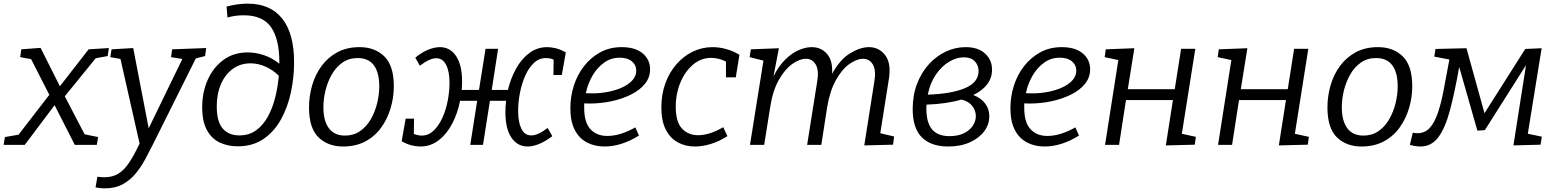

<svg xmlns="http://www.w3.org/2000/svg" viewBox="-50 -796 8551 1055"><path d="M-30 0 -23 -43 52 -56 221 -275 121 -471 61 -482 67 -525 173 -533 279 -322 437 -525 548 -532 542 -488 476 -476 306 -267 415 -58 489 -43 482 0H361L250 -218L86 0Z M475 234 485 175Q495 176 504.5 177Q514 178 523 178Q569 178 601.5 157.5Q634 137 661 95.5Q688 54 717 -7L612 -472L556 -482L563 -525L682 -532L767 -91L952 -472L890 -482L896 -525L1083 -532L1077 -488L1026 -475L788 2Q769 40 746.5 81.5Q724 123 694.5 158.5Q665 194 624 216.5Q583 239 525 239Q502 239 475 234Z M1256 8Q1201 8 1157 -13Q1113 -34 1087 -81Q1061 -128 1061 -207Q1061 -289 1091.5 -357.5Q1122 -426 1178 -467Q1234 -508 1311 -508Q1355 -508 1400 -493Q1445 -478 1485 -446Q1485 -449 1485 -453Q1485 -581 1439.5 -646.5Q1394 -712 1290 -712Q1270 -712 1247.5 -709.5Q1225 -707 1200 -700L1195 -760Q1256 -776 1311 -776Q1435 -776 1500.5 -694Q1566 -612 1566 -453Q1566 -371 1548.5 -289Q1531 -207 1494 -140Q1457 -73 1398 -32.5Q1339 8 1256 8ZM1141 -211Q1141 -127 1174 -89.5Q1207 -52 1265 -52Q1319 -52 1357.5 -80Q1396 -108 1422 -155.5Q1448 -203 1462.5 -261.5Q1477 -320 1482 -380Q1448 -413 1407.5 -430.5Q1367 -448 1327 -448Q1271 -448 1229 -417.5Q1187 -387 1164 -333.5Q1141 -280 1141 -211Z M1926 -537Q2010 -537 2062 -486Q2114 -435 2114 -322Q2114 -261 2096.5 -202Q2079 -143 2044.5 -95Q2010 -47 1957.5 -19Q1905 9 1835 9Q1752 9 1700 -41.5Q1648 -92 1648 -206Q1648 -267 1665 -326.5Q1682 -386 1717 -433.5Q1752 -481 1804 -509Q1856 -537 1926 -537ZM1915 -477Q1867 -477 1831.5 -452Q1796 -427 1773 -386.5Q1750 -346 1738.5 -299Q1727 -252 1727 -207Q1727 -132 1757 -91.5Q1787 -51 1846 -51Q1893 -51 1928.5 -75.5Q1964 -100 1987.5 -141Q2011 -182 2022.5 -229.5Q2034 -277 2034 -322Q2034 -397 2004.5 -437Q1975 -477 1915 -477Z M2259 9Q2237 9 2211 2.5Q2185 -4 2157 -20L2179 -144H2225L2224 -60Q2237 -55 2248 -53Q2259 -51 2267 -51Q2304 -51 2332.5 -78Q2361 -105 2380.5 -148Q2400 -191 2410 -242Q2420 -293 2420 -341Q2420 -403 2401.5 -439.5Q2383 -476 2347 -476Q2311 -476 2257 -435L2232 -479Q2268 -509 2303 -523Q2338 -537 2367 -537Q2423 -537 2456 -488Q2489 -439 2489 -348Q2489 -325 2487 -302H2582L2618 -528H2687L2652 -302H2741Q2756 -365 2785.5 -418.5Q2815 -472 2858.5 -504.5Q2902 -537 2957 -537Q2979 -537 3005 -530.5Q3031 -524 3059 -508L3037 -384H2991L2992 -468Q2980 -474 2968.5 -475.5Q2957 -477 2950 -477Q2912 -477 2883.5 -450Q2855 -423 2836 -380Q2817 -337 2807 -286Q2797 -235 2797 -187Q2797 -125 2815 -88.5Q2833 -52 2869 -52Q2907 -52 2959 -93L2985 -48Q2947 -19 2912.5 -5Q2878 9 2850 9Q2793 9 2760 -40Q2727 -89 2727 -180Q2727 -211 2731 -242H2642L2604 0H2534L2572 -242H2478Q2465 -175 2435.5 -118Q2406 -61 2361.5 -26Q2317 9 2259 9Z M3271 9Q3218 9 3175.5 -13Q3133 -35 3108.5 -81.5Q3084 -128 3084 -202Q3084 -265 3103 -325Q3122 -385 3159 -432.5Q3196 -480 3248 -508.5Q3300 -537 3366 -537Q3440 -537 3481 -503Q3522 -469 3522 -415Q3522 -370 3493.5 -335Q3465 -300 3416.5 -276Q3368 -252 3309 -239.5Q3250 -227 3188 -227Q3172 -227 3160 -228Q3160 -216 3160 -203Q3160 -123 3194.5 -86Q3229 -49 3287 -49Q3358 -49 3441 -96L3461 -51Q3364 9 3271 9ZM3355 -479Q3307 -479 3269 -451.5Q3231 -424 3205.5 -380Q3180 -336 3169 -284Q3186 -283 3205 -283Q3247 -283 3289.5 -291Q3332 -299 3367.5 -315Q3403 -331 3424.5 -354.5Q3446 -378 3446 -408Q3446 -439 3422 -459Q3398 -479 3355 -479Z M3768 9Q3716 9 3674 -14Q3632 -37 3608 -84.5Q3584 -132 3584 -206Q3584 -276 3605.5 -336.5Q3627 -397 3666 -442Q3705 -487 3756 -512Q3807 -537 3866 -537Q3901 -537 3938.5 -527Q3976 -517 4013 -495L3993 -371H3939V-458Q3897 -478 3858 -478Q3801 -478 3757 -440Q3713 -402 3688 -341Q3663 -280 3663 -211Q3663 -126 3697.5 -89.5Q3732 -53 3786 -53Q3848 -53 3924 -97L3947 -48Q3902 -19 3856 -5Q3810 9 3768 9Z M4699 3 4754 -346Q4765 -409 4746.5 -441Q4728 -473 4692 -473Q4658 -473 4617.5 -444.5Q4577 -416 4543.5 -356.5Q4510 -297 4495 -207L4463 0H4385L4440 -346Q4451 -409 4432.5 -441Q4414 -473 4378 -473Q4344 -473 4303.5 -444.5Q4263 -416 4229.5 -357Q4196 -298 4182 -207L4149 0H4071L4145 -463L4069 -482L4076 -525L4230 -531L4200 -376Q4229 -434 4265.5 -469.5Q4302 -505 4339.5 -521Q4377 -537 4410 -537Q4462 -537 4494.5 -499.5Q4527 -462 4522 -390Q4565 -469 4621 -503Q4677 -537 4724 -537Q4781 -537 4814.5 -492Q4848 -447 4834 -361L4787 -64L4863 -46L4857 -1Z M5161 9Q5066 9 5015.5 -41Q4965 -91 4965 -197Q4965 -273 4989 -335.5Q5013 -398 5054 -443Q5095 -488 5147 -512.5Q5199 -537 5256 -537Q5324 -537 5362.5 -502Q5401 -467 5401 -413Q5401 -368 5374.5 -333Q5348 -298 5298 -274Q5341 -257 5363.5 -227Q5386 -197 5386 -157Q5386 -112 5358 -74.5Q5330 -37 5279 -14Q5228 9 5161 9ZM5245 -481Q5206 -481 5165.5 -457Q5125 -433 5093 -387Q5061 -341 5048 -276Q5177 -280 5252 -311.5Q5327 -343 5327 -405Q5327 -437 5306.5 -459Q5286 -481 5245 -481ZM5040 -202Q5040 -122 5071.5 -85Q5103 -48 5167 -48Q5215 -48 5247 -64Q5279 -80 5295.5 -105.5Q5312 -131 5312 -158Q5312 -188 5292.5 -213.5Q5273 -239 5233 -249Q5152 -225 5041 -221Q5040 -212 5040 -202Z M5689 9Q5636 9 5593.5 -13Q5551 -35 5526.5 -81.5Q5502 -128 5502 -202Q5502 -265 5521 -325Q5540 -385 5577 -432.5Q5614 -480 5666 -508.5Q5718 -537 5784 -537Q5858 -537 5899 -503Q5940 -469 5940 -415Q5940 -370 5911.5 -335Q5883 -300 5834.5 -276Q5786 -252 5727 -239.5Q5668 -227 5606 -227Q5590 -227 5578 -228Q5578 -216 5578 -203Q5578 -123 5612.5 -86Q5647 -49 5705 -49Q5776 -49 5859 -96L5879 -51Q5782 9 5689 9ZM5773 -479Q5725 -479 5687 -451.5Q5649 -424 5623.5 -380Q5598 -336 5587 -284Q5604 -283 5623 -283Q5665 -283 5707.5 -291Q5750 -299 5785.5 -315Q5821 -331 5842.5 -354.5Q5864 -378 5864 -408Q5864 -439 5840 -459Q5816 -479 5773 -479Z M6022 0 6095 -466 6020 -482 6026 -525 6183 -531 6147 -306H6405L6440 -528H6518L6444 -61L6521 -44L6515 -1L6356 3L6395 -246H6137L6099 0Z M6643 0 6716 -466 6641 -482 6647 -525 6804 -531 6768 -306H7026L7061 -528H7139L7065 -61L7142 -44L7136 -1L6977 3L7016 -246H6758L6720 0Z M7522 -537Q7606 -537 7658 -486Q7710 -435 7710 -322Q7710 -261 7692.5 -202Q7675 -143 7640.5 -95Q7606 -47 7553.5 -19Q7501 9 7431 9Q7348 9 7296 -41.5Q7244 -92 7244 -206Q7244 -267 7261 -326.5Q7278 -386 7313 -433.5Q7348 -481 7400 -509Q7452 -537 7522 -537ZM7511 -477Q7463 -477 7427.5 -452Q7392 -427 7369 -386.5Q7346 -346 7334.5 -299Q7323 -252 7323 -207Q7323 -132 7353 -91.5Q7383 -51 7442 -51Q7489 -51 7524.5 -75.5Q7560 -100 7583.5 -141Q7607 -182 7618.5 -229.5Q7630 -277 7630 -322Q7630 -397 7600.5 -437Q7571 -477 7511 -477Z M7697 0 7713 -67Q7725 -64 7738 -64Q7779 -64 7805.5 -92.5Q7832 -121 7850.5 -175Q7869 -229 7883 -303.5Q7897 -378 7914 -469L7831 -485L7838 -527L8008 -531L8107 -174L8331 -527L8421 -531L8345 -61L8422 -45L8415 -1L8266 3L8335 -438L8109 -81L8068 -78L7968 -428Q7943 -287 7917 -189.5Q7891 -92 7853 -41.5Q7815 9 7755 9Q7730 9 7697 0Z"/></svg>

Font: Bitter
Style: Italic
Weight: 400
Italic angle: -9°
Designer: Sol Matas, and Bitter project Authors
Foundry: Sol Matas
Version: Version 2.001